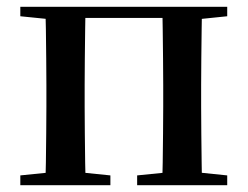

<svg xmlns="http://www.w3.org/2000/svg" viewBox="-20 -547 732 567"><path d="M113 0Q115 -25 115.5 -66.5Q116 -108 116.5 -153Q117 -198 117 -232V-296Q117 -330 116.5 -374.5Q116 -419 115.5 -461Q115 -503 113 -527H233Q232 -503 231.5 -461Q231 -419 230.5 -374.5Q230 -330 230 -296V-232Q230 -198 230.5 -153Q231 -108 231.5 -66.5Q232 -25 233 0ZM459 0Q460 -25 460.5 -66.5Q461 -108 461.5 -153Q462 -198 462 -232V-296Q462 -330 461.5 -374.5Q461 -419 460.5 -461Q460 -503 459 -527H577Q576 -503 575.5 -461Q575 -419 574.5 -374.5Q574 -330 574 -296V-232Q574 -198 574.5 -153Q575 -108 575.5 -66.5Q576 -25 577 0ZM40 0V-29L149 -40H198L306 -29V0ZM385 0V-29L494 -40H544L651 -29V0ZM40 -499V-527H173V-488H149ZM518 -488V-527H651V-499L544 -488ZM173 -494V-527H518V-494Z"/></svg>

Font: Noto Serif TC SemiBold
Style: Regular
Weight: 600
Version: Version 2.002-H1;hotconv 1.1.0;makeotfexe 2.6.0